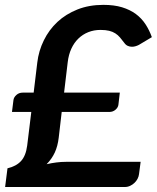

<svg xmlns="http://www.w3.org/2000/svg" viewBox="-20 -750 629 770"><path d="M455 -331Q454 -319.5 443.5 -310.2Q433 -301 418.5 -301H227.5L215.5 -198Q211.5 -164 199.8 -138.5Q188 -113 167 -91.5Q186.5 -96 206 -98.5Q225.5 -101 245 -101H544L537.5 -51.5Q536.5 -42.5 531.8 -33.2Q527 -24 519.5 -16.8Q512 -9.5 502 -4.8Q492 0 480.5 0H0.5L10 -75Q44.5 -83 64 -103.8Q83.5 -124.5 89 -166L105.5 -301H28L34 -349Q35.5 -360 45.8 -369.2Q56 -378.5 71 -378.5H115L129.5 -499Q135 -546 155.8 -588.2Q176.5 -630.5 210.2 -662Q244 -693.5 290.5 -712Q337 -730.5 394.5 -730.5Q437.5 -730.5 469.5 -720.8Q501.5 -711 524.8 -693.8Q548 -676.5 563.5 -652.8Q579 -629 589 -601L537 -570Q522.5 -562.5 509 -562.5Q500.5 -562.5 492.5 -566Q484.5 -569.5 478.5 -578Q469.5 -590 461.2 -599.8Q453 -609.5 442.5 -616.2Q432 -623 417.8 -626.5Q403.5 -630 383 -630Q356.5 -630 334 -621Q311.5 -612 294.2 -595.2Q277 -578.5 266 -554.5Q255 -530.5 251.5 -500L237 -378.5H460.5L455 -331Z"/></svg>

Font: Lato TR
Style: Bold Italic
Weight: 700
Italic angle: -12°
Designer: Lukasz Dziedzic
Foundry: tyPoland Lukasz Dziedzic
Version: Version 1.104 2013